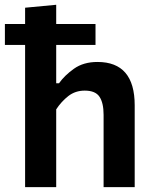

<svg xmlns="http://www.w3.org/2000/svg" viewBox="-33 -764 630 784"><path d="M69.5 0V-580.5H-13V-666H69.5V-732.5L196.5 -744.5V-666H357V-580.5H196.5V-424H208Q230.5 -456 269.2 -483.5Q308 -511 365 -511Q517 -511 517 -334V0H390V-295Q390 -344 373.2 -369Q356.5 -394 313 -394Q274.5 -394 246 -371.8Q217.5 -349.5 196.5 -317.5V0Z"/></svg>

Font: Commissioner SemiBold
Style: Regular
Weight: 600
Designer: Kostas Bartsokas
Foundry: Kostas Bartsokas
Version: Version 1.000; ttfautohint (v1.8.3)